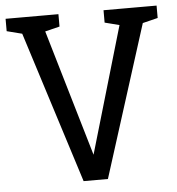

<svg xmlns="http://www.w3.org/2000/svg" viewBox="-65 -714 699 760"><g transform="rotate(-5 285.0 -333.5)"><path d="M285 -100.7 450.8 -667H545L333.3 0H236.7L25 -667H118.3ZM-15 -667H65L69.8 -596.2L-15 -617.8ZM374.2 -667H454.2L459 -596.2L374.2 -617.8ZM496.7 -596 505 -667H585V-617.8ZM106.7 -596 115 -667H195V-617.8Z"/></g></svg>

Font: Epunda Slab Light
Style: Regular
Weight: 300
Designer: Simon Atzbach
Foundry: typofactur
Version: Version 1.102